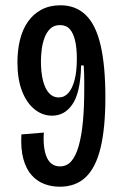

<svg xmlns="http://www.w3.org/2000/svg" viewBox="-20 -693 470 727"><path d="M206 14Q175 14 147.5 3.5Q120 -7 99.5 -30Q79 -53 68.5 -91Q58 -129 61 -184L146 -191Q144 -160 147 -136.5Q150 -113 157.5 -96.5Q165 -80 177.5 -71.5Q190 -63 207 -63Q233 -63 250 -82.5Q267 -102 278 -140.5Q289 -179 294 -233Q299 -287 299 -355Q299 -370 299 -384.5Q299 -399 298.5 -414.5Q298 -430 297 -445H287Q286 -393 277.5 -356Q269 -319 253.5 -297Q238 -275 219 -265Q200 -255 177 -255Q141 -255 111 -279Q81 -303 63.5 -348Q46 -393 46 -457Q46 -502 55.5 -541.5Q65 -581 85.5 -610.5Q106 -640 137 -656.5Q168 -673 209 -673Q267 -673 305 -636Q343 -599 361 -521.5Q379 -444 379 -324Q379 -209 361 -134Q343 -59 305 -22.5Q267 14 206 14ZM202 -324Q224 -324 239 -341Q254 -358 262.5 -390.5Q271 -423 271 -471Q271 -510 264.5 -538.5Q258 -567 244.5 -582.5Q231 -598 207 -598Q185 -598 171 -585Q157 -572 149 -551Q141 -530 138 -506Q135 -482 135 -461Q135 -418 143 -387Q151 -356 166 -340Q181 -324 202 -324Z"/></svg>

Font: Bricolage Grotesque Condensed
Style: Regular
Weight: 400
Width: 3
Designer: Mathieu Triay
Foundry: Atelier Triay
Version: Version 1.000;gftools[0.9.30]